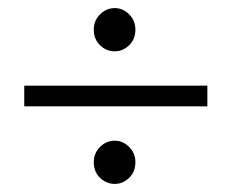

<svg xmlns="http://www.w3.org/2000/svg" viewBox="-20 -491 573 475"><path d="M212 -90Q212 -112 227.5 -127.5Q243 -143 264 -143Q284 -143 299.5 -127.5Q315 -112 315 -90Q315 -66 299.5 -51Q284 -36 264 -36Q243 -36 227.5 -51Q212 -66 212 -90ZM212 -418Q212 -440 227.5 -455.5Q243 -471 264 -471Q284 -471 299.5 -455.5Q315 -440 315 -418Q315 -394 299.5 -379Q284 -364 264 -364Q243 -364 227.5 -379Q212 -394 212 -418ZM493 -279V-228H40V-279Z"/></svg>

Font: Mukta Malar Light
Style: Regular
Weight: 300
Designer: Aadarsh Rajan, Girish Dalvi, Yashodeep Gholap
Foundry: Ek Type
Version: Version 2.538;PS 1.000;hotconv 16.6.51;makeotf.lib2.5.65220;